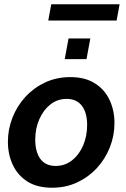

<svg xmlns="http://www.w3.org/2000/svg" viewBox="-20 -869 589 899"><path d="M224 10Q154 10 108.5 -19Q63 -48 40 -97Q17 -146 17 -205Q17 -264 38.5 -318.5Q60 -373 99 -415.5Q138 -458 191.5 -483Q245 -508 309 -508Q378 -508 424 -479Q470 -450 493 -401Q516 -352 516 -293Q516 -234 494.5 -179.5Q473 -125 434 -82.5Q395 -40 341.5 -15Q288 10 224 10ZM241 -92Q284 -92 317.5 -118.5Q351 -145 369.5 -188.5Q388 -232 388 -284Q388 -341 363.5 -373.5Q339 -406 292 -406Q249 -406 216 -380Q183 -354 164 -310.5Q145 -267 145 -215Q145 -158 169 -125Q193 -92 241 -92ZM283 -592 301 -689H403L385 -592ZM206 -773 220 -849H540L526 -773Z"/></svg>

Font: Cabin VF Beta
Style: Italic
Weight: 400
Italic angle: -7°
Designer: Pablo Impallari
Foundry: Pablo Impallari. http://www.impallari.com Igino Marini. http://www.ikern.com
Version: Version 2.300